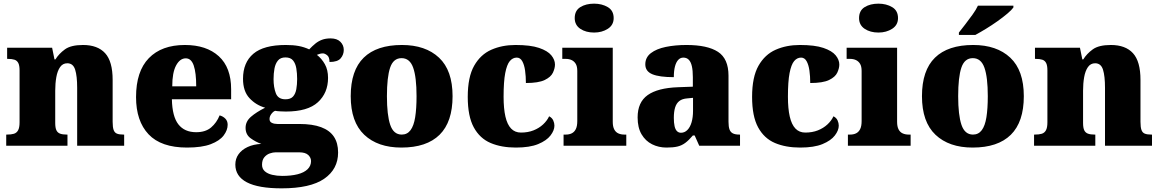

<svg xmlns="http://www.w3.org/2000/svg" viewBox="-20 -797 6344 1050"><path d="M14 0V-61H18Q41 -61 56 -65.5Q71 -70 79 -84.5Q87 -99 87 -128V-412Q87 -439 80 -452.5Q73 -466 59 -470.5Q45 -475 23 -475H19V-536H265L278 -472H283Q302 -503 335 -527Q368 -551 434 -551Q514 -551 555 -506Q596 -461 596 -360V-131Q596 -101 601.5 -86Q607 -71 620 -66Q633 -61 655 -61H659V0H402V-317Q402 -381 391 -416Q380 -451 348 -451Q323 -451 308.5 -430Q294 -409 288 -375Q282 -341 282 -301V-125Q282 -98 288.5 -84.5Q295 -71 309 -66Q323 -61 345 -61H349V0Z M1003 10Q861 10 792.5 -62.5Q724 -135 724 -266Q724 -407 794 -479Q864 -551 991 -551Q1109 -551 1176.5 -489.5Q1244 -428 1244 -309V-254H920Q922 -160 955.5 -117Q989 -74 1053 -74Q1104 -74 1134.5 -100Q1165 -126 1181 -166Q1200 -161 1212.5 -148Q1225 -135 1225 -115Q1225 -85 1203 -56Q1181 -27 1132.5 -8.5Q1084 10 1003 10ZM1053 -325Q1053 -399 1039.5 -438.5Q1026 -478 996 -478Q964 -478 943 -439Q922 -400 922 -325Z M1520 233Q1393 233 1330 200Q1267 167 1267 103Q1267 71 1284.5 46.5Q1302 22 1334 7Q1366 -8 1409 -10Q1378 -21 1350.5 -41Q1323 -61 1323 -98Q1323 -133 1352.5 -158.5Q1382 -184 1430 -208Q1380 -222 1344.5 -260Q1309 -298 1309 -366Q1309 -455 1365.5 -503Q1422 -551 1543 -551Q1583 -551 1613 -545.5Q1643 -540 1671 -527Q1688 -545 1704.5 -558.5Q1721 -572 1741 -579.5Q1761 -587 1788 -587Q1823 -587 1841.5 -568.5Q1860 -550 1860 -524Q1860 -498 1843 -478Q1826 -458 1782 -458Q1782 -485 1769 -495Q1756 -505 1746 -505Q1735 -505 1727 -502Q1719 -499 1713 -497Q1739 -477 1756.5 -446Q1774 -415 1774 -371Q1774 -289 1718.5 -238Q1663 -187 1543 -187Q1533 -187 1513 -188Q1493 -189 1485 -191Q1475 -188 1464.5 -174.5Q1454 -161 1454 -146Q1454 -131 1467 -125Q1480 -119 1497 -119H1617Q1689 -119 1736 -101.5Q1783 -84 1806 -49.5Q1829 -15 1829 37Q1829 128 1753 180.5Q1677 233 1520 233ZM1523 165Q1572 165 1607.5 156Q1643 147 1662 128.5Q1681 110 1681 84Q1681 65 1665.5 50.5Q1650 36 1616 36H1487Q1473 36 1455.5 42Q1438 48 1425.5 63Q1413 78 1413 104Q1413 126 1428 139.5Q1443 153 1468.5 159Q1494 165 1523 165ZM1541 -254Q1569 -254 1582.5 -269Q1596 -284 1600.5 -309.5Q1605 -335 1605 -365Q1605 -396 1600.5 -423Q1596 -450 1582.5 -466.5Q1569 -483 1541 -483Q1514 -483 1500 -466Q1486 -449 1481 -422Q1476 -395 1476 -364Q1476 -320 1488.5 -287Q1501 -254 1541 -254Z M2175 10Q2046 10 1972 -60Q1898 -130 1898 -271Q1898 -412 1969 -481.5Q2040 -551 2178 -551Q2307 -551 2381 -481.5Q2455 -412 2455 -271Q2455 -130 2384 -60Q2313 10 2175 10ZM2177 -61Q2207 -61 2225 -85Q2243 -109 2250.5 -156Q2258 -203 2258 -271Q2258 -375 2239.5 -427Q2221 -479 2176 -479Q2131 -479 2113.5 -427Q2096 -375 2096 -271Q2096 -168 2114 -114.5Q2132 -61 2177 -61Z M2801 10Q2722 10 2663 -15Q2604 -40 2571 -100.5Q2538 -161 2538 -267Q2538 -376 2573 -437.5Q2608 -499 2667 -525Q2726 -551 2799 -551Q2881 -551 2928 -535Q2975 -519 2995 -494.5Q3015 -470 3015 -444Q3015 -424 3004 -400Q2993 -376 2959 -359.5Q2925 -343 2856 -343Q2856 -380 2851.5 -411.5Q2847 -443 2836 -462.5Q2825 -482 2806 -482Q2784 -482 2768 -463Q2752 -444 2743 -397.5Q2734 -351 2734 -268Q2734 -203 2744 -159.5Q2754 -116 2775 -94Q2796 -72 2829 -72Q2867 -72 2897.5 -84Q2928 -96 2950 -116.5Q2972 -137 2983 -161Q2999 -153 3005.5 -138.5Q3012 -124 3012 -110Q3012 -84 2990.5 -56Q2969 -28 2923 -9Q2877 10 2801 10Z M3062 0V-61H3074Q3093 -61 3107 -68Q3121 -75 3129 -91Q3137 -107 3137 -135V-409Q3137 -434 3128.5 -448Q3120 -462 3106 -468.5Q3092 -475 3074 -475H3055V-536H3331V-131Q3331 -105 3339 -89.5Q3347 -74 3361.5 -67.5Q3376 -61 3394 -61H3405V0ZM3229 -619Q3184 -619 3153.5 -639.5Q3123 -660 3123 -698Q3123 -739 3153.5 -758Q3184 -777 3229 -777Q3272 -777 3304 -758Q3336 -739 3336 -698Q3336 -660 3304 -639.5Q3272 -619 3229 -619Z M3625 10Q3582 10 3546 -8Q3510 -26 3488.5 -62.5Q3467 -99 3467 -155Q3467 -238 3522 -277Q3577 -316 3688 -320L3769 -323V-375Q3769 -412 3763.5 -435.5Q3758 -459 3746.5 -470.5Q3735 -482 3717 -482Q3701 -482 3689.5 -470Q3678 -458 3671.5 -434.5Q3665 -411 3665 -375Q3586 -375 3547.5 -391Q3509 -407 3509 -445Q3509 -483 3539.5 -506.5Q3570 -530 3621.5 -540.5Q3673 -551 3734 -551Q3849 -551 3906.5 -513.5Q3964 -476 3964 -383V-131Q3964 -104 3969.5 -89Q3975 -74 3988 -67.5Q4001 -61 4023 -61H4027V0H3804L3779 -56H3769Q3747 -30 3727.5 -15.5Q3708 -1 3684.5 4.5Q3661 10 3625 10ZM3704 -71Q3724 -71 3739 -86Q3754 -101 3762 -128Q3770 -155 3770 -191V-262L3739 -259Q3711 -257 3695 -244.5Q3679 -232 3672 -209Q3665 -186 3665 -152Q3665 -126 3669 -107.5Q3673 -89 3682 -80Q3691 -71 3704 -71Z M4356 10Q4277 10 4218 -15Q4159 -40 4126 -100.5Q4093 -161 4093 -267Q4093 -376 4128 -437.5Q4163 -499 4222 -525Q4281 -551 4354 -551Q4436 -551 4483 -535Q4530 -519 4550 -494.5Q4570 -470 4570 -444Q4570 -424 4559 -400Q4548 -376 4514 -359.5Q4480 -343 4411 -343Q4411 -380 4406.5 -411.5Q4402 -443 4391 -462.5Q4380 -482 4361 -482Q4339 -482 4323 -463Q4307 -444 4298 -397.5Q4289 -351 4289 -268Q4289 -203 4299 -159.5Q4309 -116 4330 -94Q4351 -72 4384 -72Q4422 -72 4452.5 -84Q4483 -96 4505 -116.5Q4527 -137 4538 -161Q4554 -153 4560.5 -138.5Q4567 -124 4567 -110Q4567 -84 4545.5 -56Q4524 -28 4478 -9Q4432 10 4356 10Z M4617 0V-61H4629Q4648 -61 4662 -68Q4676 -75 4684 -91Q4692 -107 4692 -135V-409Q4692 -434 4683.5 -448Q4675 -462 4661 -468.5Q4647 -475 4629 -475H4610V-536H4886V-131Q4886 -105 4894 -89.5Q4902 -74 4916.5 -67.5Q4931 -61 4949 -61H4960V0ZM4784 -619Q4739 -619 4708.5 -639.5Q4678 -660 4678 -698Q4678 -739 4708.5 -758Q4739 -777 4784 -777Q4827 -777 4859 -758Q4891 -739 4891 -698Q4891 -660 4859 -639.5Q4827 -619 4784 -619Z M5299 10Q5170 10 5096 -60Q5022 -130 5022 -271Q5022 -412 5093 -481.5Q5164 -551 5302 -551Q5431 -551 5505 -481.5Q5579 -412 5579 -271Q5579 -130 5508 -60Q5437 10 5299 10ZM5301 -61Q5331 -61 5349 -85Q5367 -109 5374.5 -156Q5382 -203 5382 -271Q5382 -375 5363.5 -427Q5345 -479 5300 -479Q5255 -479 5237.5 -427Q5220 -375 5220 -271Q5220 -168 5238 -114.5Q5256 -61 5301 -61ZM5224 -619Q5239 -638 5259 -664Q5279 -690 5298.5 -717Q5318 -744 5328 -766H5522V-756Q5513 -743 5489.5 -723Q5466 -703 5435 -681Q5404 -659 5372 -639.5Q5340 -620 5314 -606H5224Z M5635 0V-61H5639Q5662 -61 5677 -65.5Q5692 -70 5700 -84.5Q5708 -99 5708 -128V-412Q5708 -439 5701 -452.5Q5694 -466 5680 -470.5Q5666 -475 5644 -475H5640V-536H5886L5899 -472H5904Q5923 -503 5956 -527Q5989 -551 6055 -551Q6135 -551 6176 -506Q6217 -461 6217 -360V-131Q6217 -101 6222.5 -86Q6228 -71 6241 -66Q6254 -61 6276 -61H6280V0H6023V-317Q6023 -381 6012 -416Q6001 -451 5969 -451Q5944 -451 5929.5 -430Q5915 -409 5909 -375Q5903 -341 5903 -301V-125Q5903 -98 5909.5 -84.5Q5916 -71 5930 -66Q5944 -61 5966 -61H5970V0Z"/></svg>

Font: Noto Serif Khmer Black
Style: Regular
Weight: 900
Version: Version 2.003